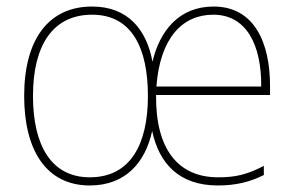

<svg xmlns="http://www.w3.org/2000/svg" viewBox="-20 -558 903 588"><path d="M634 -538C528 -538 469 -463 447 -369C429 -467 372 -538 262 -538C130 -538 54 -439 54 -264C54 -99 121 10 255 10C364 10 425 -60 446 -157C467 -57 529 10 647 10C703 10 746 -1 788 -22V-50C736 -23 701 -15 648 -15C524 -15 456 -103 458 -267H807V-295C807 -427 759 -538 634 -538ZM262 -513C385 -513 433 -409 433 -264C433 -117 380 -15 255 -15C137 -15 81 -113 81 -264C81 -421 143 -513 262 -513ZM633 -513C735 -513 781 -420 780 -293H459C470 -441 538 -513 633 -513Z"/></svg>

Font: Noto Sans Sinhala UI SemiCondensed Thin
Style: Regular
Weight: 100
Width: 4
Designer: Jelle Bosma - Monotype Design Team
Foundry: Monotype Imaging Inc.
Version: Version 2.006